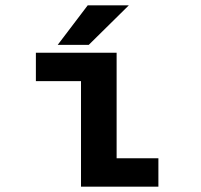

<svg xmlns="http://www.w3.org/2000/svg" viewBox="-20 -697 750 717"><path d="M415.5 -106H571.5V0H282.5V-394H114V-500H415.5ZM195.5 -529.5 307.5 -677H461L311.5 -529.5Z"/></svg>

Font: League Mono SemiBold
Style: Regular
Weight: 600
Width: 6
Designer: Tyler Finck
Foundry: The League of Moveable Type / Tyler Finck
Version: Version 2.300;RELEASE